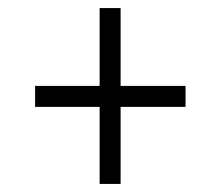

<svg xmlns="http://www.w3.org/2000/svg" viewBox="-20 -494 546 476"><path d="M227 -38V-229H67V-281H227V-474H279V-281H440V-229H279V-38Z"/></svg>

Font: Archivo Condensed ExtraLight
Style: Regular
Weight: 250
Width: 3
Designer: Hector Gatti
Foundry: Omnibus-Type
Version: Version 2.001